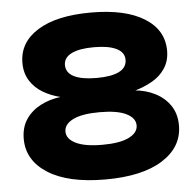

<svg xmlns="http://www.w3.org/2000/svg" viewBox="-52 -769 852 833"><g transform="rotate(-5 374.0 -352.5)"><path d="M374 11Q213 11 124.5 -45Q36 -101 36 -195Q36 -245 59.5 -280Q83 -315 123 -336Q163 -357 213 -363V-362Q171 -372 136 -392.5Q101 -413 80 -446Q59 -479 59 -524Q59 -613 141.5 -664.5Q224 -716 374 -716Q523 -716 606 -664.5Q689 -613 689 -522Q689 -479 668 -446.5Q647 -414 611 -393.5Q575 -373 532 -361V-363Q582 -359 623 -338Q664 -317 688 -281Q712 -245 712 -195Q712 -101 623.5 -45Q535 11 374 11ZM374 -140Q450 -140 489.5 -159.5Q529 -179 529 -211Q529 -243 490 -262.5Q451 -282 374 -282Q297 -282 258 -262.5Q219 -243 219 -211Q219 -179 258.5 -159.5Q298 -140 374 -140ZM374 -431Q439 -431 472.5 -448Q506 -465 506 -499Q506 -531 472 -548Q438 -565 374 -565Q310 -565 276 -548Q242 -531 242 -499Q242 -465 276 -448Q310 -431 374 -431Z"/></g></svg>

Font: Nunito Sans 7pt Expanded Black
Style: Regular
Weight: 900
Width: 7
Designer: Vernon Adams
Foundry: Vernon Adams
Version: Version 3.101;gftools[0.9.27]